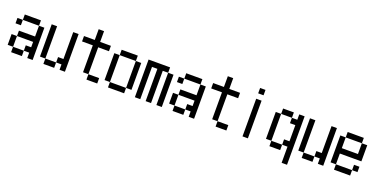

<svg xmlns="http://www.w3.org/2000/svg" viewBox="-17 -1772 5533 2794"><g transform="rotate(20 2750.0 -374.5)"><path d="M0 -166.7V-333.3H83.3V-166.7ZM0 -500V-583.3H83.3V-500ZM83.3 -166.7H250V-83.3H83.3ZM83.3 -333.3V-416.7H333.3V-583.3H416.7V-83.3H333.3V-166.7H250V-250H333.3V-333.3ZM83.3 -583.3V-666.7H333.3V-583.3Z M500 -166.7V-666.7H583.3V-166.7ZM583.3 -166.7H750V-83.3H583.3ZM750 -166.7V-250H833.3V-666.7H916.7V-83.3H833.3V-166.7Z M1000 -583.3V-666.7H1166.7V-833.3H1250V-666.7H1416.7V-583.3H1250V-166.7H1166.7V-583.3ZM1250 -166.7H1416.7V-83.3H1250Z M1500 -166.7V-583.3H1583.3V-166.7ZM1833.3 -166.7V-83.3H1583.3V-166.7ZM1833.3 -583.3H1916.7V-166.7H1833.3ZM1833.3 -666.7V-583.3H1583.3V-666.7Z M2000 -83.3V-666.7H2333.3V-583.3H2250V-83.3H2166.7V-583.3H2083.3V-83.3ZM2333.3 -83.3V-583.3H2416.7V-83.3Z M2500 -166.7V-333.3H2583.3V-166.7ZM2500 -500V-583.3H2583.3V-500ZM2583.3 -166.7H2750V-83.3H2583.3ZM2583.3 -333.3V-416.7H2833.3V-583.3H2916.7V-83.3H2833.3V-166.7H2750V-250H2833.3V-333.3ZM2583.3 -583.3V-666.7H2833.3V-583.3Z M3000 -583.3V-666.7H3166.7V-833.3H3250V-666.7H3416.7V-583.3H3250V-166.7H3166.7V-583.3ZM3250 -166.7H3416.7V-83.3H3250Z M3666.7 -83.3V-666.7H3750V-83.3ZM3666.7 -750V-833.3H3750V-750Z M4000 -166.7V-583.3H4083.3V-166.7ZM4083.3 -166.7H4250V-83.3H4083.3ZM4083.3 -583.3V-666.7H4250V-583.3ZM4250 -166.7V-250H4333.3V-500H4250V-583.3H4333.3V-666.7H4416.7V83.3H4333.3V-166.7Z M4500 -166.7V-666.7H4583.3V-166.7ZM4583.3 -166.7H4750V-83.3H4583.3ZM4750 -166.7V-250H4833.3V-666.7H4916.7V-83.3H4833.3V-166.7Z M5000 -166.7V-583.3H5083.3V-416.7H5333.3V-583.3H5416.7V-333.3H5083.3V-166.7ZM5083.3 -166.7H5333.3V-83.3H5083.3ZM5083.3 -583.3V-666.7H5333.3V-583.3ZM5333.3 -166.7V-250H5416.7V-166.7Z"/></g></svg>

Font: GalmuriMono11 Regular
Style: Regular
Weight: 400
Designer: Lee Minseo (quiple)
Version: Version 2.399;hotconv 1.1.1;makeotfexe 2.6.0 DEVELOPMENT